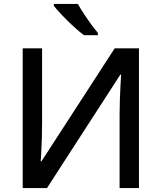

<svg xmlns="http://www.w3.org/2000/svg" viewBox="-20 -961 824 981"><path d="M96 -714H195V-336Q195 -302 194 -261Q193 -220 191 -185.5Q189 -151 188 -137H192L566 -714H690V0H591V-375Q591 -411 592.5 -454Q594 -497 596 -532Q598 -567 599 -580H595L220 0H96ZM378 -941Q390 -919 408 -891.5Q426 -864 445 -838Q464 -812 480 -793V-781H409Q385 -799 354.5 -827Q324 -855 296.5 -884Q269 -913 255 -931V-941Z"/></svg>

Font: Noto Sans Medium
Style: Regular
Weight: 500
Designer: Monotype Design Team
Foundry: Monotype Imaging Inc.
Version: Version 2.007